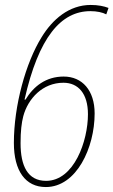

<svg xmlns="http://www.w3.org/2000/svg" viewBox="-20 -745 458 775"><path d="M165 10C289 10 362 -149 362 -287C362 -380 312 -436 237 -436C165 -436 115 -396 83 -343H79C136 -595 226 -700 345 -700C371 -700 394 -695 409 -687L418 -713C400 -720 376 -725 346 -725C259 -725 192 -667 148 -595C84 -492 36 -319 36 -168C36 -56 82 10 165 10ZM166 -15C92 -15 63 -75 63 -167C63 -216 67 -249 74 -276C93 -347 152 -411 236 -411C296 -411 335 -367 335 -284C335 -176 279 -15 166 -15Z"/></svg>

Font: Noto Sans Condensed Thin
Style: Italic
Weight: 100
Width: 3
Italic angle: -12°
Designer: Monotype Design Team
Foundry: Monotype Imaging Inc.
Version: Version 2.013